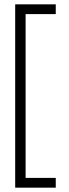

<svg xmlns="http://www.w3.org/2000/svg" viewBox="-20 -720 317 885"><path d="M237 145H50V-700H237V-655H98V100H237Z"/></svg>

Font: Kulim Park ExtraLight
Style: Regular
Weight: 275
Designer: Noponies / Dale Sattler
Foundry: Noponies
Version: Version 1.000; ttfautohint (v1.8.3)